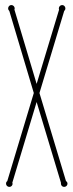

<svg xmlns="http://www.w3.org/2000/svg" viewBox="-20 -730 290 760"><path d="M241.2 -13.2Q244.1 -11.7 245.6 -8.8Q247.1 -5.9 247.1 -2.9Q247.1 2.4 243.2 6.1Q239.3 9.8 233.9 9.8Q228.5 9.8 224.9 6.1Q221.2 2.4 221.2 -2.9V-6.8L125 -326.2L28.8 -6.8Q29.8 -4.9 29.8 -2.9Q29.8 2.4 26.1 6.1Q22.5 9.8 17.1 9.8Q11.7 9.8 7.8 6.1Q3.9 2.4 3.9 -2.9Q3.9 -9.8 8.8 -13.2L113.8 -361.8L17.1 -686Q12.2 -690.9 12.2 -696.8Q12.2 -702.1 15.9 -706.1Q19.5 -710 24.9 -710Q30.3 -710 34.2 -706.1Q38.1 -702.1 38.1 -696.8Q38.1 -695.3 37.6 -694.1Q37.1 -692.9 37.1 -691.9L125 -397.9L213.9 -691.9Q212.9 -692.9 212.9 -696.8Q212.9 -702.1 216.8 -706.1Q220.7 -710 226.1 -710Q231.4 -710 235.1 -706.1Q238.8 -702.1 238.8 -696.8Q238.8 -690.9 233.9 -686L136.2 -361.8Z"/></svg>

Font: Wire One
Style: Regular
Weight: 400
Designer: Alexei Vanyashin, Gayaneh Bagdasaryan
Foundry: Cyreal Type Foundry
Version: Version 1.000